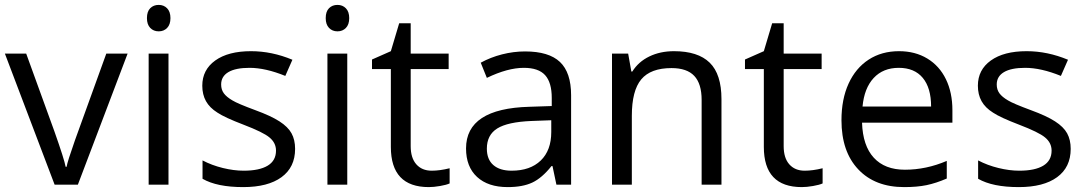

<svg xmlns="http://www.w3.org/2000/svg" viewBox="-20 -754 4438 784"><path d="M501 -535H414L286 -181Q255 -93 252 -73H248Q243 -102 202 -218L87 -535H0L203 0H298Z M628 -626Q649 -626 662.5 -640Q676 -654 676 -680Q676 -706 662.5 -720Q649 -734 628 -734Q607 -734 593.5 -720.5Q580 -707 580 -680Q580 -654 593.5 -640Q607 -626 628 -626ZM587 -535V0H668V-535Z M1023 -304Q950 -331 929 -344Q905 -358 894 -373Q883 -388 883 -409Q883 -442 912.5 -459.5Q942 -477 999 -477Q1064 -477 1145 -444L1174 -510Q1090 -545 1005 -545Q912 -545 859 -507Q806 -469 806 -404Q806 -368 821 -341Q836 -314 868 -294Q898 -274 974 -245Q1055 -214 1080 -193Q1107 -171 1107 -139Q1107 -98 1073 -77.5Q1039 -57 975 -57Q935 -57 890 -68Q845 -79 807 -99V-24Q866 10 973 10Q1074 10 1129.5 -30.5Q1185 -71 1185 -146Q1185 -183 1170.5 -209.5Q1156 -236 1121 -258.5Q1086 -281 1023 -304Z M1358 -626Q1379 -626 1392.5 -640Q1406 -654 1406 -680Q1406 -706 1392.5 -720Q1379 -734 1358 -734Q1337 -734 1323.5 -720.5Q1310 -707 1310 -680Q1310 -654 1323.5 -640Q1337 -626 1358 -626ZM1317 -535V0H1398V-535Z M1657 -157V-472H1812V-535H1657V-659H1610L1576 -545L1499 -511V-472H1576V-154Q1576 10 1731 10Q1751 10 1777 5.5Q1803 1 1816 -5V-67Q1776 -57 1743 -57Q1703 -57 1680 -83Q1657 -109 1657 -157Z M2312 -365Q2312 -458 2266.5 -501Q2221 -544 2124 -544Q2077 -544 2030 -532Q1983 -520 1943 -498L1968 -436Q2053 -477 2119 -477Q2179 -477 2206 -447Q2233 -417 2233 -354V-321L2142 -318Q1883 -311 1883 -148Q1883 -73 1928 -31.5Q1973 10 2053 10Q2114 10 2153.5 -8.5Q2193 -27 2232 -76H2236L2252 0H2312ZM1968 -147Q1968 -203 2010.5 -229.5Q2053 -256 2150 -260L2231 -263V-215Q2231 -140 2188 -98.5Q2145 -57 2069 -57Q2021 -57 1994.5 -80Q1968 -103 1968 -147Z M2926 -349Q2926 -451 2878 -498Q2830 -545 2732 -545Q2676 -545 2631.5 -523.5Q2587 -502 2562 -462H2558L2545 -535H2479V0H2560V-281Q2560 -384 2598.5 -430Q2637 -476 2722 -476Q2785 -476 2815 -444Q2845 -412 2845 -346V0H2926Z M3180 -157V-472H3335V-535H3180V-659H3133L3099 -545L3022 -511V-472H3099V-154Q3099 10 3254 10Q3274 10 3300 5.5Q3326 1 3339 -5V-67Q3299 -57 3266 -57Q3226 -57 3203 -83Q3180 -109 3180 -157Z M3846 -25V-97Q3762 -61 3675 -61Q3593 -61 3548 -110Q3503 -159 3500 -253H3869V-304Q3869 -376 3842.5 -430.5Q3816 -485 3766.5 -515Q3717 -545 3651 -545Q3580 -545 3527 -510.5Q3474 -476 3445 -412.5Q3416 -349 3416 -263Q3416 -135 3484.5 -62.5Q3553 10 3672 10Q3725 10 3763.5 2Q3802 -6 3846 -25ZM3782 -319H3502Q3509 -394 3547.5 -435.5Q3586 -477 3650 -477Q3714 -477 3748 -436Q3782 -395 3782 -319Z M4190 -304Q4117 -331 4096 -344Q4072 -358 4061 -373Q4050 -388 4050 -409Q4050 -442 4079.5 -459.5Q4109 -477 4166 -477Q4231 -477 4312 -444L4341 -510Q4257 -545 4172 -545Q4079 -545 4026 -507Q3973 -469 3973 -404Q3973 -368 3988 -341Q4003 -314 4035 -294Q4065 -274 4141 -245Q4222 -214 4247 -193Q4274 -171 4274 -139Q4274 -98 4240 -77.5Q4206 -57 4142 -57Q4102 -57 4057 -68Q4012 -79 3974 -99V-24Q4033 10 4140 10Q4241 10 4296.5 -30.5Q4352 -71 4352 -146Q4352 -183 4337.5 -209.5Q4323 -236 4288 -258.5Q4253 -281 4190 -304Z"/></svg>

Font: OpenSansMMV
Style: Regular
Weight: 400
Designer: Steve Matteson
Foundry: Ascender Corporation
Version: Version 4.000